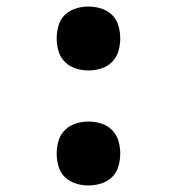

<svg xmlns="http://www.w3.org/2000/svg" viewBox="-20 -558 540 586"><path d="M250 -343Q230 -343 211 -349Q192 -355 178 -369Q164 -383 158.5 -402Q153 -421 153 -441Q153 -460 158.5 -479.5Q164 -499 178 -512.5Q192 -526 211 -532Q230 -538 250 -538Q270 -538 289 -532Q308 -526 322 -512.5Q336 -499 341.5 -479.5Q347 -460 347 -441Q347 -421 341.5 -402Q336 -383 322 -369Q308 -355 289 -349Q270 -343 250 -343ZM250 8Q230 8 211 2Q192 -4 178 -17.5Q164 -31 158.5 -50.5Q153 -70 153 -89Q153 -109 158.5 -128Q164 -147 178 -161Q192 -175 211 -181Q230 -187 250 -187Q270 -187 289 -181Q308 -175 322 -161Q336 -147 341.5 -128Q347 -109 347 -89Q347 -70 341.5 -50.5Q336 -31 322 -17.5Q308 -4 289 2Q270 8 250 8Z"/></svg>

Font: iosevka_custom_sans_ss08
Style: Bold
Weight: 700
Designer: Belleve Invis
Foundry: Belleve Invis
Version: Version 10.3.0; ttfautohint (v1.8.3)